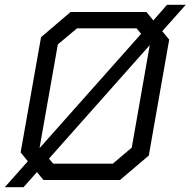

<svg xmlns="http://www.w3.org/2000/svg" viewBox="-40 -750 794 800"><path d="M636 -620 665 -585 580 -102 460 0H141L114 -33L58 30H-20L76 -78L46 -115L131 -595L254 -700H570L599 -665L656 -730H734ZM126 -134 548 -609 529 -632H281L201 -565L125 -135ZM584 -562 164 -89 182 -68H430L509 -135Z"/></svg>

Font: Chakra Petch
Style: Italic
Weight: 400
Italic angle: -10°
Designer: Katatrad Aksorn Co.,Ltd.
Foundry: Cadson Demak Co.,Ltd.
Version: Version 1.000; ttfautohint (v1.6)